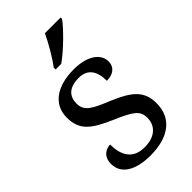

<svg xmlns="http://www.w3.org/2000/svg" viewBox="-237 -840 924 924"><g transform="rotate(-45 225.5 -378.0)"><path d="M178 -619V-606H216C269 -642 347 -721 372 -756V-766H265C244 -721 207 -657 178 -619ZM210 10C328 10 407 -43 407 -147C407 -231 362 -269 257 -313C168 -349 133 -368 133 -419C133 -466 160 -499 228 -499C287 -499 314 -460 314 -393C360 -393 386 -417 386 -453C386 -503 336 -545 240 -545C127 -545 52 -495 52 -404C52 -317 100 -283 203 -238C300 -196 326 -178 326 -129C326 -75 287 -38 216 -38C135 -38 108 -95 108 -165C84 -165 45 -150 45 -96C45 -26 110 10 210 10Z"/></g></svg>

Font: Noto Fangsong KSS Vertical
Style: Regular
Weight: 400
Designer: LIU Zhao, ZHANG Congyu, Kushim JIANG
Foundry: Guyu Beijing Co. Ltd.
Version: Version 1.000;November 16, 2022;FontCreator 11.5.0.2427 64-b